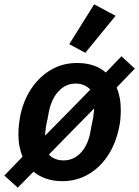

<svg xmlns="http://www.w3.org/2000/svg" viewBox="-49 -825 643 887"><path d="M239 12Q199 12 165 0.5Q131 -11 106 -32L33 42L-29 -14L55 -101Q46 -124 41 -149.5Q36 -175 36 -205Q36 -227 38.5 -249Q41 -271 45 -292Q60 -363 97 -417.5Q134 -472 187.5 -503Q241 -534 307 -534Q348 -534 381.5 -523Q415 -512 440 -490L512 -565L574 -508L490 -421Q499 -399 504 -373.5Q509 -348 509 -317Q509 -295 507 -273Q505 -251 500 -231Q485 -160 448.5 -105Q412 -50 358 -19Q304 12 239 12ZM245 -84Q290 -84 323 -118Q356 -152 368 -212L374 -246Q377 -260 379 -269Q381 -278 382 -284Q383 -290 383 -296Q384 -301 385 -309.5Q386 -318 386 -322H384L259 -195L177 -111Q187 -99 205 -91.5Q223 -84 245 -84ZM300 -439Q256 -439 223 -405Q190 -371 177 -310L171 -277Q168 -262 166 -253.5Q164 -245 163 -238.5Q162 -232 162 -227Q161 -221 160 -212.5Q159 -204 159 -200H161L286 -327L368 -411Q358 -423 340 -431Q322 -439 300 -439ZM485 -752 345 -581 271 -621 386 -805Z"/></svg>

Font: IBM Plex Sans SemiBold
Style: Italic
Weight: 600
Italic angle: -11.31°
Designer: Mike Abbink, Paul van der Laan, Pieter van Rosmalen
Foundry: Bold Monday
Version: Version 3.201